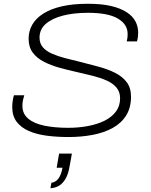

<svg xmlns="http://www.w3.org/2000/svg" viewBox="-20 -717 801 1020"><path d="M344 11Q283 11 229 4Q175 -3 133.5 -21Q92 -39 68.5 -70Q45 -101 45 -149Q45 -165 47.5 -181.5Q50 -198 54 -211H109Q105 -199 102 -185Q99 -171 99 -155Q99 -113 129.5 -87Q160 -61 215 -49.5Q270 -38 343 -38Q398 -38 448 -47.5Q498 -57 536 -76Q574 -95 596 -124.5Q618 -154 618 -195Q618 -229 598.5 -252Q579 -275 546 -289.5Q513 -304 471.5 -314.5Q430 -325 385 -335Q340 -345 295 -357.5Q250 -370 213 -389Q176 -408 154 -437.5Q132 -467 132 -511Q132 -552 151.5 -586Q171 -620 210.5 -645Q250 -670 309 -683.5Q368 -697 447 -697Q520 -697 570.5 -685Q621 -673 653 -652Q685 -631 699.5 -603.5Q714 -576 714 -544Q714 -535 713 -524.5Q712 -514 708 -497H653Q657 -513 657.5 -522Q658 -531 658 -537Q658 -588 606 -618.5Q554 -649 447 -649Q372 -649 314 -634Q256 -619 223 -590Q190 -561 190 -517Q190 -486 208 -465.5Q226 -445 257 -431.5Q288 -418 326.5 -408Q365 -398 407 -388Q458 -375 506 -362Q554 -349 592.5 -329.5Q631 -310 653.5 -280Q676 -250 676 -203Q676 -145 650.5 -104Q625 -63 579 -37.5Q533 -12 472.5 -0.5Q412 11 344 11ZM248 283 253 254Q276 251 290.5 231.5Q305 212 312 174H281L294 99H362L350 165Q344 203 330.5 228.5Q317 254 297 267.5Q277 281 248 283Z"/></svg>

Font: Archivo SemiExpanded Thin
Style: Italic
Weight: 250
Width: 6
Italic angle: -10°
Designer: Hector Gatti
Foundry: Omnibus-Type
Version: Version 2.001